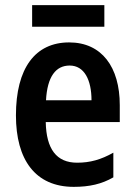

<svg xmlns="http://www.w3.org/2000/svg" viewBox="-20 -717 525 747"><path d="M386 -697H105V-613H386ZM249 -552C117 -552 42 -452 42 -268C42 -96 117 10 267 10C328 10 376 -1 421 -27V-123C373 -96 331 -84 280 -84C200 -84 160 -137 158 -242H446V-308C446 -456 376 -552 249 -552ZM251 -462C308 -462 336 -406 336 -327H159C164 -419 197 -462 251 -462Z"/></svg>

Font: Noto Sans Khmer Condensed SemiBold
Style: Regular
Weight: 600
Width: 3
Designer: Danh Hong and the Monotype Design Team
Foundry: Monotype Imaging Inc.
Version: Version 2.004